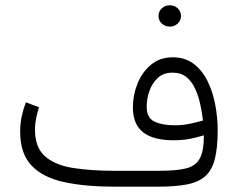

<svg xmlns="http://www.w3.org/2000/svg" viewBox="-20 -701 892 721"><path d="M575.2 -641.1Q575.2 -657.7 587.4 -669.4Q599.6 -681.2 617.7 -681.2Q635.3 -681.2 647.5 -669.7Q659.7 -658.2 659.7 -641.1Q659.7 -624.5 647.5 -612.8Q635.3 -601.1 617.7 -601.1Q599.6 -601.1 587.4 -612.8Q575.2 -624.5 575.2 -641.1ZM745.6 -192.9Q718.8 -184.6 691.7 -179.4Q664.6 -174.3 630.9 -174.3Q555.7 -174.3 517.3 -204.3Q479 -234.4 479 -298.3Q479 -344.2 496.3 -387.2Q513.7 -430.2 547.1 -458Q580.6 -485.8 628.4 -485.8Q675.3 -485.8 707.5 -461.2Q739.7 -436.5 759.5 -396.2Q779.3 -356 788.3 -307.6Q797.4 -259.3 797.4 -211.9Q797.4 -145 786.6 -103.3Q775.9 -61.5 750.5 -39.1Q725.1 -16.6 681.4 -8.3Q637.7 0 571.8 0H410.2Q300.8 0 221.2 -17.1Q141.6 -34.2 98.6 -79.1Q55.7 -124 55.7 -207.5Q55.7 -236.3 61.5 -263.7Q67.4 -291 77.1 -316.9L126.5 -298.3Q120.1 -278.3 115.7 -256.8Q111.3 -235.4 111.3 -215.3Q111.3 -147 149.4 -113.8Q187.5 -80.6 255.1 -70.1Q322.8 -59.6 410.2 -59.6H577.6Q641.1 -59.6 677.7 -68.4Q714.4 -77.1 730 -105.5Q745.6 -133.8 745.6 -192.9ZM637.2 -230.5Q664.6 -230.5 690.7 -235.8Q716.8 -241.2 742.2 -248.5Q738.8 -277.3 732.2 -308.6Q725.6 -339.8 713.1 -367.2Q700.7 -394.5 680.2 -411.4Q659.7 -428.2 627.4 -428.2Q593.8 -428.2 572.5 -408.4Q551.3 -388.7 541 -359.1Q530.8 -329.6 530.8 -300.3Q530.8 -258.3 560.1 -244.4Q589.4 -230.5 637.2 -230.5Z"/></svg>

Font: Vazirmatn RD UI FD ExtraLight
Style: Regular
Weight: 200
Designer: Saber Rastikerdar
Foundry: Saber Rastikerdar
Version: Version 33.003